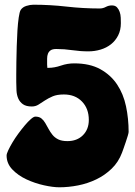

<svg xmlns="http://www.w3.org/2000/svg" viewBox="-20 -791 574 815"><path d="M122 -771Q192 -771 262.5 -763Q333 -755 403 -755Q417 -755 429 -761.5Q441 -768 455 -768Q469 -768 476.5 -760Q484 -752 488 -740.5Q492 -729 492.5 -716Q493 -703 493 -693Q493 -663 481.5 -640.5Q470 -618 451 -603Q432 -588 407 -580.5Q382 -573 355 -573Q321 -573 287 -578Q253 -583 219 -583Q203 -583 195 -577.5Q187 -572 183.5 -563Q180 -554 180 -542Q180 -530 180 -517L181 -503H185Q211 -503 238.5 -512.5Q266 -522 295 -522Q361 -522 405.5 -497.5Q450 -473 477 -432.5Q504 -392 515 -339.5Q526 -287 526 -231Q526 -227 522.5 -215Q519 -203 514 -188.5Q509 -174 504.5 -161Q500 -148 498 -143Q483 -103 454 -75Q425 -47 388.5 -29.5Q352 -12 311.5 -4Q271 4 232 4Q205 4 166.5 -4.5Q128 -13 92.5 -29.5Q57 -46 32.5 -71.5Q8 -97 8 -131Q8 -138 15 -153Q22 -168 33 -186.5Q44 -205 58 -224Q72 -243 85.5 -259Q99 -275 111 -285.5Q123 -296 130 -296Q146 -296 155.5 -288.5Q165 -281 172 -269Q179 -257 186 -244Q193 -231 202.5 -219Q212 -207 227 -199.5Q242 -192 266 -192Q307 -192 332 -217Q357 -242 357 -282Q357 -330 328 -360Q299 -390 251 -390Q222 -390 203.5 -382Q185 -374 170.5 -364.5Q156 -355 143.5 -347Q131 -339 115 -339Q91 -339 77.5 -348.5Q64 -358 57.5 -373Q51 -388 50 -406.5Q49 -425 49 -443Q49 -450 49 -473.5Q49 -497 49.5 -528Q50 -559 51 -594.5Q52 -630 54 -661.5Q56 -693 59.5 -717Q63 -741 68 -749Q76 -761 92 -766Q108 -771 122 -771Z"/></svg>

Font: r_Neptun CAT
Style: Regular
Weight: 400
Foundry: Peter Wiegel, CAT-Fonts
Version: Version 1.000;June 8, 2024;FontCreator 14.0.0.2814 32-bit